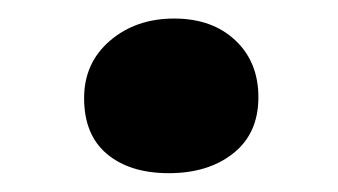

<svg xmlns="http://www.w3.org/2000/svg" viewBox="-20 -409 361 205"><path d="M69.8 -304.2Q69.8 -341.8 97.4 -365.5Q125 -389.2 166 -389.2Q206.5 -389.2 231.2 -366Q255.9 -342.8 255.9 -305.2Q255.9 -266.6 229.2 -245.4Q202.6 -224.1 160.2 -224.1Q118.7 -224.1 94.2 -244.6Q69.8 -265.1 69.8 -304.2Z"/></svg>

Font: Literata Book
Style: Bold Italic
Weight: 700
Italic angle: -3°
Designer: Latin by Veronika Burian and Jose Scaglione. Greek by Irene Vlachou. Cyrillic by Vera Evstafieva
Foundry: TypeTogether
Version: Version 1.003;PS 001.003;hotconv 1.0.88;makeotf.lib2.5.64775